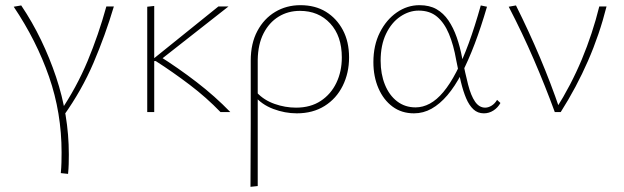

<svg xmlns="http://www.w3.org/2000/svg" viewBox="-20 -433 2413 742"><path d="M243 239 215 236Q217 215 217.5 195Q218 175 218 156Q218 3 169.5 -136.5Q121 -276 33 -407L62 -412Q105 -348 138.5 -278.5Q172 -209 196.5 -136Q221 -63 233.5 12Q246 87 246 164Q246 183 245.5 201.5Q245 220 243 239ZM391 -408H420Q387 -297 341.5 -190.5Q296 -84 226 14L211 1Q276 -95 318.5 -197Q361 -299 391 -408Z M832 0Q778 -56 713.5 -105Q649 -154 582 -197H572V-205L824 -408H863L593 -196V-218Q668 -171 739.5 -116Q811 -61 870 0ZM549 0V-407L576 -410V0Z M948 289Q948 228 948.5 166.5Q949 105 949 44Q949 -17 949 -78Q949 -139 949 -199Q949 -265 974.5 -313Q1000 -361 1043.5 -387Q1087 -413 1141 -413Q1198 -413 1239.5 -387.5Q1281 -362 1305 -317Q1329 -272 1329 -211Q1329 -151 1304.5 -101.5Q1280 -52 1234.5 -23.5Q1189 5 1127 5Q1081 5 1036 -12Q991 -29 963 -63L973 -75Q1000 -46 1041 -31.5Q1082 -17 1124 -17Q1180 -17 1219.5 -43Q1259 -69 1280 -113Q1301 -157 1301 -211Q1301 -294 1256 -342.5Q1211 -391 1139 -391Q1093 -391 1056.5 -368.5Q1020 -346 998.5 -304Q977 -262 976 -202Q976 -149 976 -99Q976 -49 976 -0.5Q976 48 976 95.5Q976 143 976 190.5Q976 238 976 286Z M1580 5Q1532 5 1497 -21Q1462 -47 1442.5 -92Q1423 -137 1423 -193Q1423 -258 1448 -307.5Q1473 -357 1513.5 -385Q1554 -413 1601 -413Q1640 -413 1667 -397.5Q1694 -382 1713 -354Q1732 -326 1745 -289Q1758 -252 1766 -209Q1778 -149 1789 -106Q1800 -63 1816 -40Q1832 -17 1855 -17Q1867 -17 1879.5 -24.5Q1892 -32 1901 -47L1914 -35Q1904 -17 1887 -6Q1870 5 1850 5Q1826 5 1809.5 -10.5Q1793 -26 1781.5 -53Q1770 -80 1761 -117.5Q1752 -155 1743 -201Q1733 -259 1715 -302Q1697 -345 1669 -368.5Q1641 -392 1598 -392Q1561 -392 1527 -369Q1493 -346 1472 -302.5Q1451 -259 1451 -198Q1451 -147 1467.5 -106Q1484 -65 1514.5 -41.5Q1545 -18 1586 -18Q1614 -18 1641 -32.5Q1668 -47 1693.5 -77.5Q1719 -108 1743.5 -155Q1768 -202 1791.5 -266Q1815 -330 1838 -412L1862 -407Q1839 -328 1814.5 -263.5Q1790 -199 1764 -149Q1738 -99 1709 -65Q1680 -31 1648 -13Q1616 5 1580 5Z M2124 0Q2087 -101 2043 -203Q1999 -305 1946 -407L1974 -412Q2024 -312 2066.5 -211.5Q2109 -111 2143 -11H2128Q2187 -104 2228.5 -203.5Q2270 -303 2296 -408H2324Q2297 -300 2252.5 -198Q2208 -96 2147 0Z"/></svg>

Font: Ysabeau Office Thin
Style: Regular
Weight: 250
Designer: Christian Thalmann (Catharsis Fonts)
Version: Version 2.001;gftools[0.9.30]; featfreeze: tnum,lnum,ss02